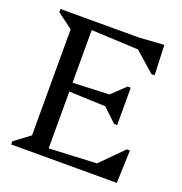

<svg xmlns="http://www.w3.org/2000/svg" viewBox="-126 -808 872 919"><g transform="rotate(20 309.5 -349.0)"><path d="M30 0V-16L109 -75V-615L30 -674V-690H205V0ZM187 0V-43L528 -59V0ZM433 0V-41L558 -167H574L568 0ZM443 -324 178 -334V-377L443 -388ZM459 -261 379 -337V-375L459 -451H475V-261ZM528 -631 187 -647V-690H528ZM546 -546 432 -646V-690L545 -698H556L562 -546Z"/></g></svg>

Font: Platypi Light
Style: Regular
Weight: 300
Designer: David Sargent
Foundry: Bolt Cutter Type
Version: Version 1.200